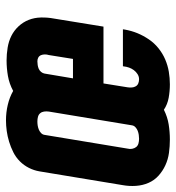

<svg xmlns="http://www.w3.org/2000/svg" viewBox="5 -587 588 642"><g transform="rotate(-90 299.0 -266.0)"><path d="M153 8Q131 8 109 5Q87 2 67.5 -7Q48 -16 32.5 -30Q17 -44 8.5 -63.5Q0 -83 -1.5 -105.5Q-3 -128 1 -150L47 -428Q50 -446 58.5 -463Q67 -480 80.5 -493.5Q94 -507 111 -515.5Q128 -524 146 -529.5Q164 -535 182 -537.5Q200 -540 218 -540Q244 -540 269.5 -534Q295 -528 316 -516Q340 -529 366 -533.5Q392 -538 418 -538Q439 -538 460.5 -534.5Q482 -531 500 -522Q518 -513 532 -498Q546 -483 553.5 -464Q561 -445 561.5 -423Q562 -401 558 -380L531 -214H341L328 -133Q327 -126 327.5 -119Q328 -112 331.5 -106Q335 -100 341.5 -97.5Q348 -95 355 -95Q364 -95 372 -100Q380 -105 385.5 -112.5Q391 -120 394 -128.5Q397 -137 398 -146Q398 -147 398 -147.5Q398 -148 399 -149H522Q522 -147 521.5 -145Q521 -143 521 -142Q517 -120 509 -100.5Q501 -81 488.5 -62.5Q476 -44 458.5 -30Q441 -16 421 -7.5Q401 1 380 4.5Q359 8 338 8Q315 8 293 4Q271 0 253 -12Q229 0 204 4Q179 8 153 8ZM423 -316 436 -397Q438 -403 438 -410Q438 -417 435.5 -423Q433 -429 427.5 -432Q422 -435 415 -435Q409 -435 402.5 -434Q396 -433 390 -430.5Q384 -428 379.5 -422.5Q375 -417 374 -411L358 -316ZM156 -95Q162 -95 169 -96Q176 -97 182.5 -99.5Q189 -102 194.5 -107Q200 -112 201 -119L247 -397Q248 -405 247 -412.5Q246 -420 241.5 -425.5Q237 -431 229.5 -433Q222 -435 214 -435Q207 -435 200.5 -434Q194 -433 187.5 -430.5Q181 -428 175.5 -423Q170 -418 169 -411L123 -133Q121 -126 122.5 -118Q124 -110 128.5 -104.5Q133 -99 140.5 -97Q148 -95 156 -95Z"/></g></svg>

Font: Iosevka Slab XBdExObl
Style: Regular
Weight: 800
Width: 7
Italic angle: -9°
Monospace: yes
Designer: Belleve Invis
Foundry: Belleve Invis
Version: Version 11.1.0; ttfautohint (v1.8.3)